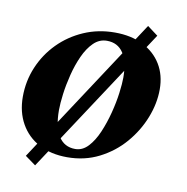

<svg xmlns="http://www.w3.org/2000/svg" viewBox="-74 -637 757 779"><g transform="rotate(10 304.5 -247.5)"><path d="M120.8 70.6 77.2 39 474.2 -566 517.8 -533.4ZM242.6 15.6Q175.4 15.6 126.2 -10.8Q77 -37.2 50.2 -84.9Q23.4 -132.6 23.4 -195.4Q23.4 -260 47.8 -317.9Q72.2 -375.8 116 -420.3Q159.8 -464.8 218.8 -490.6Q277.8 -516.4 346.6 -516.4Q413.8 -516.4 462.8 -491.8Q511.8 -467.2 538.6 -423.3Q565.4 -379.4 565.4 -320.2Q565.4 -262.6 542.1 -203.2Q518.8 -143.8 476 -94.2Q433.2 -44.6 373.9 -14.5Q314.6 15.6 242.6 15.6ZM269.2 -23Q299 -23 322.1 -47.7Q345.2 -72.4 361.9 -111.5Q378.6 -150.6 390 -194.7Q401.4 -238.8 406.5 -278.2Q411.6 -317.6 411.6 -342.2Q411.6 -407.6 388.4 -442.7Q365.2 -477.8 320.6 -477.8Q289.4 -477.8 265.8 -454.6Q242.2 -431.4 225.5 -394.6Q208.8 -357.8 198.1 -315.4Q187.4 -273 182.3 -233.6Q177.2 -194.2 177.2 -166.6Q177.2 -97.8 200.6 -60.4Q224 -23 269.2 -23Z"/></g></svg>

Font: Wittgenstein
Style: Italic
Weight: 400
Italic angle: -11°
Designer: Jörg Drees
Foundry: Jörg Drees
Version: Version 1.500